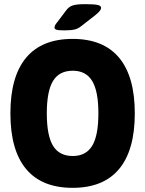

<svg xmlns="http://www.w3.org/2000/svg" viewBox="-20 -895 698 923"><path d="M329 8Q181 8 105.5 -82.5Q30 -173 30 -350Q30 -527 105.5 -617.5Q181 -708 329 -708Q477 -708 552.5 -617.5Q628 -527 628 -350Q628 -173 552.5 -82.5Q477 8 329 8ZM330 -145Q393 -145 423 -194Q453 -243 453 -350Q453 -457 423 -506Q393 -555 330 -555Q265 -555 235 -506Q205 -457 205 -350Q205 -243 235 -194Q265 -145 330 -145ZM288 -749Q259 -749 250.5 -752.5Q242 -756 242 -762Q242 -766 244.5 -772.5Q247 -779 255 -788L298 -845Q311 -863 330 -869Q349 -875 389 -875Q430 -875 448 -871.5Q466 -868 466 -857Q466 -851 460 -843Q454 -835 438 -822L370 -769Q355 -757 338 -753Q321 -749 288 -749Z"/></svg>

Font: Asap Semi Condensed ExtraBold
Style: Regular
Weight: 800
Width: 4
Designer: Pablo Cosgaya
Foundry: Omnibus-Type
Version: Version 3.001; ttfautohint (v1.8.4.7-5d5b)